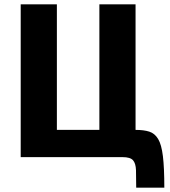

<svg xmlns="http://www.w3.org/2000/svg" viewBox="-20 -721 780 881"><path d="M75 -701H241V-125H436V-701H602V-125Q640 -125 665 -117Q690 -109 705.5 -83.5Q721 -58 727.5 -4.5Q734 49 734 140H605Q605 91 604 60Q603 29 590.5 14.5Q578 0 542 0H75Z"/></svg>

Font: Moderustic
Style: Bold
Weight: 700
Designer: Tural Alisoy
Foundry: TAFT Foundry
Version: Version 2.120